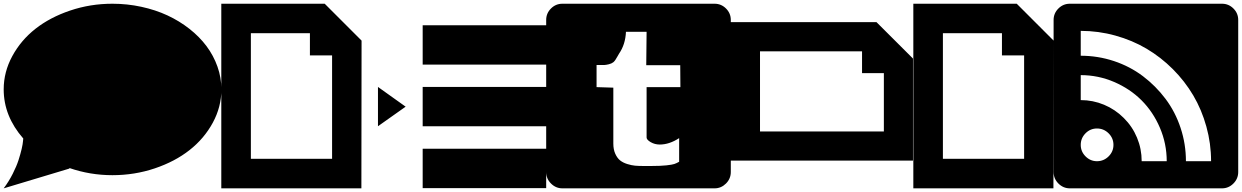

<svg xmlns="http://www.w3.org/2000/svg" viewBox="-20 -820 6727 1040"><path d="M1179.2 -335.9Q1179.2 -241.2 1132.6 -155.3Q1085.9 -69.3 1006.8 -7.1Q927.7 55.2 818.4 92Q709 128.9 588.9 128.9Q467.8 128.9 355 89.8L356.9 92.8L0 200.2Q27.8 163.1 48.8 121.6Q69.8 80.1 80.3 47.4Q90.8 14.6 97.2 -12.7Q103.5 -40 104.5 -54.7L106 -69.8Q0 -190.9 0 -335.9Q0 -430.2 46.6 -516.1Q93.3 -602.1 172.1 -664.1Q251 -726.1 360.1 -762.9Q469.2 -799.8 588.9 -799.8Q668.9 -799.8 745.6 -783.2Q822.3 -766.6 887 -736.6Q951.7 -706.5 1006.1 -663.8Q1060.5 -621.1 1098.6 -570.1Q1136.7 -519 1158 -459Q1179.2 -398.9 1179.2 -335.9Z M1338.9 40H1778.8V-520H1658.7V-640.1H1338.9ZM1738.8 -799.8 1938.5 -600.1 1937.5 200.2H1178.7V-799.8Z M2027.3 -349.1 2177.2 -242.2 2027.3 -136.2ZM2938.5 -14.2V199.2H2269.5V-14.2ZM2938.5 -349.1V-136.2H2269.5V-349.1ZM2938.5 -683.1V-470.2H2269.5V-683.1Z M3482.4 -348.1H3665.5L3664.6 -466.8H3480.5L3482.4 -647.9H3370.6Q3367.7 -579.6 3333.5 -529.8Q3330.6 -525.4 3324.5 -514.2Q3318.4 -502.9 3313 -495.1Q3307.6 -487.3 3302.2 -482.9Q3293 -475.6 3277.8 -471.9Q3262.7 -468.3 3254.4 -468Q3246.1 -467.8 3226.6 -467.8H3211.4V-348.1L3302.2 -345.2V-42Q3302.2 -10.3 3312.7 12.9Q3323.2 36.1 3338.6 48.6Q3354 61 3377.4 68.4Q3400.9 75.7 3419.9 77.4Q3439 79.1 3463.4 79.1H3508.3Q3558.6 79.1 3589.6 75.7Q3620.6 72.3 3632.3 68.4Q3644 64.5 3658.7 56.2V-71.8Q3605.5 -37.1 3553.7 -37.1Q3526.9 -37.1 3504.6 -50Q3482.4 -63 3482.4 -75.2ZM3938.5 -711.9V111.8Q3938.5 147.9 3912.4 174.1Q3886.2 200.2 3850.6 200.2H3026.4Q2990.7 200.2 2964.6 174.1Q2938.5 147.9 2938.5 111.8V-711.9Q2938.5 -748 2964.4 -773.9Q2990.2 -799.8 3026.4 -799.8H3850.6Q3886.7 -799.8 3912.6 -773.9Q3938.5 -748 3938.5 -711.9Z M4096.7 -107.9H4767.6V-423.8H4649.4V-542H4096.7ZM4925.3 -502.9V49.8H3938.5V-700.2H4727.5Z M5087.4 40H5527.3V-520H5407.2V-640.1H5087.4ZM5487.3 -799.8 5687 -600.1 5686 200.2H4927.2V-799.8Z M6011.2 -35.2Q6011.2 -71.8 5984.9 -97.9Q5958.5 -124 5921.9 -124Q5885.7 -124 5859.9 -97.9Q5834 -71.8 5834 -35.2Q5834 1 5860.1 27.1Q5886.2 53.2 5921.9 53.2Q5958.5 53.2 5984.9 27.1Q6011.2 1 6011.2 -35.2ZM6164.1 53.2H6299.8Q6299.8 -41.5 6262.9 -127.7Q6226.1 -213.9 6163.6 -276.4Q6101.1 -338.9 6014.9 -376Q5928.7 -413.1 5834 -413.1V-277.8Q5899.9 -277.8 5960.2 -252.7Q6020.5 -227.5 6066.9 -181.2Q6113.8 -134.8 6138.9 -74.2Q6164.1 -13.7 6164.1 53.2ZM6403.8 53.2H6540Q6540 -42.5 6514.6 -134Q6489.3 -225.6 6443.6 -303Q6397.9 -380.4 6332.8 -445.6Q6267.6 -510.7 6190.2 -556.4Q6112.8 -602.1 6021.2 -627.4Q5929.7 -652.8 5834 -652.8V-518.1Q5926.8 -518.1 6013.7 -489.3Q6100.6 -460.4 6170.7 -407.5Q6240.7 -354.5 6293.5 -284.2Q6346.2 -213.9 6375 -126.7Q6403.8 -39.6 6403.8 53.2ZM6687 -711.9V111.8Q6687 147.9 6660.9 174.1Q6634.8 200.2 6599.1 200.2H5774.9Q5739.3 200.2 5713.1 174.1Q5687 147.9 5687 111.8V-711.9Q5687 -748 5712.9 -773.9Q5738.8 -799.8 5774.9 -799.8H6599.1Q6635.3 -799.8 6661.1 -773.9Q6687 -748 6687 -711.9Z"/></svg>

Font: Web Symbols
Style: Regular
Weight: 400
Designer: Igor Kiselev
Foundry: Just Be Nice studio
Version: Version 1.000;PS 001.001;hotconv 1.0.56